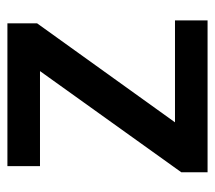

<svg xmlns="http://www.w3.org/2000/svg" viewBox="-51 -529 580 518"><g transform="rotate(-90 239.0 -270.0)"><path d="M442.9 0H33.2V-70.8L306.2 -452.1H49.8V-540H435.1V-460L168 -87.9H442.9Z"/></g></svg>

Font: f0_46533          
Style: Regular
Weight: 600
Foundry: Ascender Corporation
Version: Version 1.10